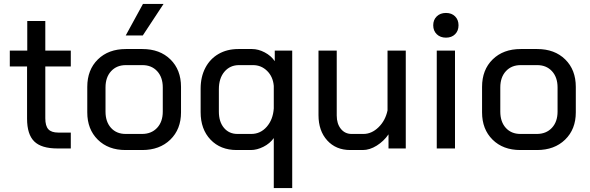

<svg xmlns="http://www.w3.org/2000/svg" viewBox="-20 -757 3006 979"><path d="M118 -152V-418H30V-499H119V-650H211V-499H341V-418H211V-154Q211 -115 226.5 -98Q242 -81 277 -81H341V0H273Q191 0 154.5 -36Q118 -72 118 -152Z M425 -184V-314Q425 -401 479 -454Q533 -507 622 -507H706Q795 -507 849 -454Q903 -401 903 -314V-184Q903 -98 848.5 -45Q794 8 705 8H620Q532 8 478.5 -45Q425 -98 425 -184ZM704 -74Q752 -74 781 -105Q810 -136 810 -188V-311Q810 -363 781.5 -394Q753 -425 706 -425H622Q575 -425 546.5 -394Q518 -363 518 -311V-188Q518 -136 546 -105Q574 -74 621 -74ZM709 -737H814L708 -576H621Z M1376 -53Q1356 -25 1323 -8.5Q1290 8 1259 8H1187Q1104 8 1053.5 -45Q1003 -98 1003 -185V-305Q1003 -365 1027 -411Q1051 -457 1094.5 -482Q1138 -507 1195 -507H1265Q1297 -507 1329.5 -490Q1362 -473 1381 -445V-499H1470V202H1376ZM1261 -74Q1308 -74 1340 -110.5Q1372 -147 1376 -204V-319Q1372 -366 1342 -395.5Q1312 -425 1270 -425H1199Q1153 -425 1124.5 -391.5Q1096 -358 1096 -302V-188Q1096 -136 1122 -105Q1148 -74 1191 -74Z M1604 -170V-499H1697V-168Q1697 -126 1718 -100Q1739 -74 1773 -74H1833Q1875 -74 1910 -108Q1945 -142 1956 -194V-499H2049V0H1961V-72Q1937 -37 1901 -14.5Q1865 8 1830 8H1766Q1693 8 1648.5 -41Q1604 -90 1604 -170Z M2189 -628Q2189 -656 2207 -673.5Q2225 -691 2254 -691Q2283 -691 2300.5 -673.5Q2318 -656 2318 -628Q2318 -600 2300.5 -582.5Q2283 -565 2254 -565Q2225 -565 2207 -582.5Q2189 -600 2189 -628ZM2207 -499H2300V0H2207Z M2438 -184V-314Q2438 -401 2492 -454Q2546 -507 2635 -507H2719Q2808 -507 2862 -454Q2916 -401 2916 -314V-184Q2916 -98 2861.5 -45Q2807 8 2718 8H2633Q2545 8 2491.5 -45Q2438 -98 2438 -184ZM2717 -74Q2765 -74 2794 -105Q2823 -136 2823 -188V-311Q2823 -363 2794.5 -394Q2766 -425 2719 -425H2635Q2588 -425 2559.5 -394Q2531 -363 2531 -311V-188Q2531 -136 2559 -105Q2587 -74 2634 -74Z"/></svg>

Font: Bai Jamjuree Medium
Style: Regular
Weight: 500
Version: Version 1.000; ttfautohint (v1.6)